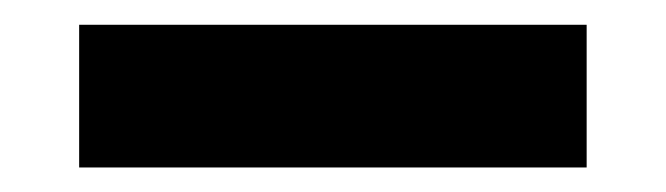

<svg xmlns="http://www.w3.org/2000/svg" viewBox="-20 -20 538 155"><path d="M453.6 115.2H43.9V0H453.6Z"/></svg>

Font: Ufes Sans ExtraBold
Style: Regular
Weight: 800
Designer: Ricardo Esteves & Filipe Motta
Foundry: ProDesignUfes - Ricardo Esteves, Filipe Motta (This is a derivative work, based on Roboto family, by Christian Robertson
Version: Version 2.0